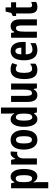

<svg xmlns="http://www.w3.org/2000/svg" viewBox="1490 -2342 1040 4061"><g transform="rotate(-90 2010.5 -311.0)"><path d="M306 -607Q381 -607 424.5 -533.5Q468 -460 468 -323Q468 -191 426 -116Q384 -41 310 -41Q273 -41 242.5 -61Q212 -81 189 -123H182Q186 -91 187.5 -70.5Q189 -50 189 -41V189H60V-597H164L182 -526H189Q214 -574 242.5 -590.5Q271 -607 306 -607ZM268 -499Q227 -499 208 -461Q189 -423 189 -338V-310Q189 -228 208.5 -190Q228 -152 268 -152Q337 -152 337 -322Q337 -411 321 -455Q305 -499 268 -499Z M803 -607Q809 -607 817.5 -606.5Q826 -606 838 -603L829 -465Q823 -468 813.5 -469Q804 -470 802 -470Q744 -470 717 -432Q690 -394 691 -330V-51H562V-597H661L679 -508H685Q701 -546 730.5 -576.5Q760 -607 803 -607Z M1292 -325Q1292 -249 1271.5 -184.5Q1251 -120 1205 -80.5Q1159 -41 1083 -41Q1012 -41 966.5 -80Q921 -119 899 -183.5Q877 -248 877 -325Q877 -408 898.5 -472Q920 -536 966 -571.5Q1012 -607 1085 -607Q1179 -607 1235.5 -534.5Q1292 -462 1292 -325ZM1007 -324Q1007 -238 1025.5 -197Q1044 -156 1085 -156Q1125 -156 1143 -196.5Q1161 -237 1161 -325Q1161 -412 1143 -452.5Q1125 -493 1085 -493Q1044 -493 1025.5 -453Q1007 -413 1007 -324Z M1522 -41Q1444 -41 1402 -116Q1360 -191 1360 -325Q1360 -458 1401.5 -532.5Q1443 -607 1517 -607Q1556 -607 1588 -587.5Q1620 -568 1641 -527H1646Q1644 -557 1641.5 -578Q1639 -599 1639 -620V-811H1767V-51H1664L1646 -111H1639Q1614 -75 1588 -58Q1562 -41 1522 -41ZM1561 -149Q1601 -149 1619.5 -187Q1638 -225 1639 -307V-339Q1639 -421 1620 -458.5Q1601 -496 1560 -496Q1490 -496 1490 -326Q1490 -149 1561 -149Z M2274 -597V-51H2174L2159 -121H2152Q2114 -41 2031 -41Q1958 -41 1922 -94Q1886 -147 1886 -242V-597H2014V-279Q2014 -217 2026.5 -186.5Q2039 -156 2067 -156Q2116 -156 2131 -198Q2146 -240 2146 -319V-597Z M2565 -41Q2459 -41 2414 -109.5Q2369 -178 2369 -321Q2369 -405 2389 -469.5Q2409 -534 2453 -570.5Q2497 -607 2569 -607Q2619 -607 2650 -597.5Q2681 -588 2707 -572L2672 -467Q2645 -482 2623 -489.5Q2601 -497 2579 -497Q2538 -497 2519 -452Q2500 -407 2500 -321Q2500 -152 2583 -152Q2615 -152 2640.5 -163Q2666 -174 2695 -196V-82Q2665 -59 2634 -50Q2603 -41 2565 -41Z M2963 -606Q3055 -606 3104.5 -539.5Q3154 -473 3154 -361V-288H2892Q2893 -215 2918 -180Q2943 -145 2991 -145Q3027 -145 3059.5 -155.5Q3092 -166 3129 -189V-79Q3096 -59 3059 -50Q3022 -41 2982 -41Q2867 -41 2816.5 -116.5Q2766 -192 2766 -321Q2766 -460 2816 -533Q2866 -606 2963 -606ZM2962 -506Q2932 -506 2912.5 -477.5Q2893 -449 2892 -381H3034Q3034 -439 3016 -472.5Q2998 -506 2962 -506Z M3488 -607Q3555 -607 3593.5 -557.5Q3632 -508 3632 -413V-51H3503V-376Q3503 -434 3491 -463.5Q3479 -493 3447 -493Q3405 -493 3388.5 -453Q3372 -413 3372 -315V-51H3243V-597H3345L3358 -530H3368Q3386 -572 3418.5 -589.5Q3451 -607 3488 -607Z M3929 -153Q3944 -153 3961 -157.5Q3978 -162 4000 -170V-66Q3978 -54 3948.5 -47.5Q3919 -41 3890 -41Q3820 -41 3788.5 -83.5Q3757 -126 3757 -213V-491H3703V-560L3767 -594L3798 -713H3885V-597H3993V-491H3885V-209Q3885 -153 3929 -153Z"/></g></svg>

Font: Noto Sans Tamil UI ExtraCondensed
Style: Bold
Weight: 700
Width: 2
Designer: Jelle Bosma - Monotype Design Team
Foundry: Monotype Imaging Inc.
Version: Version 2.004; ttfautohint (v1.8.4.7-5d5b)